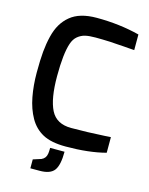

<svg xmlns="http://www.w3.org/2000/svg" viewBox="-133 -823 841 1082"><g transform="rotate(15 287.0 -282.0)"><path d="M141 -695Q195 -740 294 -740Q428 -740 545 -710V-619Q545 -619 537 -619.5Q529 -620 515.5 -621Q502 -622 484 -623.5Q466 -625 445 -626Q424 -627 402 -629Q354 -631 316.5 -631Q279 -631 256 -625.5Q233 -620 213.5 -604Q194 -588 184 -558Q163 -496 163 -364.5Q163 -233 196 -168Q229 -103 315 -103Q408 -103 511 -109L545 -111V-20Q447 6 312 6Q227 6 178 -20.5Q129 -47 100.5 -97.5Q72 -148 59.5 -214Q47 -280 47 -354.5Q47 -429 51.5 -477Q56 -525 66.5 -568Q77 -611 95.5 -642Q114 -673 141 -695ZM230 36H314Q314 114 291 145Q268 176 206 176H152V124L199 109Q224 98 228 70Q230 58 230 36Z"/></g></svg>

Font: Exo
Style: DemiBold
Weight: 600
Designer: Natanael Gama
Version: Version 1.00